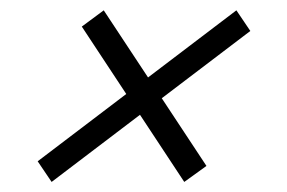

<svg xmlns="http://www.w3.org/2000/svg" viewBox="-20 -411 556 372"><path d="M53 -98.5 438 -391 465 -351 80 -58.5ZM138.5 -359.5 181 -391 380 -89.5 337 -58.5Z"/></svg>

Font: Newsreader 16pt 16pt Medium
Style: Italic
Weight: 500
Italic angle: -17°
Version: Version 1.003